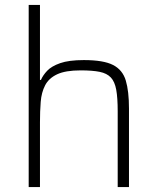

<svg xmlns="http://www.w3.org/2000/svg" viewBox="-20 -763 643 783"><path d="M97 0V-743H143V-437H147Q155 -456 172.5 -474.5Q190 -493 225.5 -505.5Q261 -518 322 -518Q402 -518 441 -498Q480 -478 493 -434.5Q506 -391 506 -320V0H460V-309Q460 -364 454 -397Q448 -430 432 -447Q416 -464 386.5 -470Q357 -476 309 -476Q247 -476 213 -460Q179 -444 164 -415Q149 -386 146 -347.5Q143 -309 143 -264V0Z"/></svg>

Font: Saira ExtraLight
Style: Regular
Weight: 200
Designer: Hector Gatti with collaboration of the Omnibus-Type team
Foundry: Omnibus-Type
Version: Version 1.100; ttfautohint (v1.8.3)